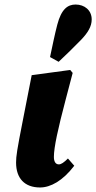

<svg xmlns="http://www.w3.org/2000/svg" viewBox="-20 -812 425 848"><path d="M157 16C203 16 257 -13 308 -80L280 -112C262 -94 250 -86 240 -86C225 -86 218 -99 218 -119C218 -161 236 -243 270 -372L301 -490L290 -503L120 -480L81 -281C55 -149 51 -122 51 -94C51 -24 89 16 157 16ZM201 -560 239 -539C274 -572 305 -602 337 -635C369 -668 385 -696 385 -726C385 -767 353 -792 314 -792C279 -792 251 -772 233 -703C222 -661 211 -607 201 -560Z"/></svg>

Font: Source Serif Pro Black
Style: Italic
Weight: 900
Italic angle: -12°
Designer: Frank Grießhammer
Foundry: Adobe Systems Incorporated
Version: Version 3.001;hotconv 1.0.111;makeotfexe 2.5.65597